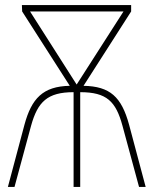

<svg xmlns="http://www.w3.org/2000/svg" viewBox="-20 -734 603 754"><path d="M76 -244 11 0H37L102 -240C128 -334 166 -372 269 -372V0H295V-372C399 -372 435 -336 461 -240L526 0H552L487 -244C457 -354 412 -395 308 -397L495 -689V-714H66L67 -689L254 -397C148 -395 104 -347 76 -244ZM281 -402 98 -689H465Z"/></svg>

Font: Noto Sans Mono SemiCondensed Thin
Style: Regular
Weight: 100
Width: 4
Designer: Monotype Design Team
Foundry: Monotype Imaging Inc.
Version: Version 2.014